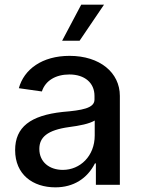

<svg xmlns="http://www.w3.org/2000/svg" viewBox="-20 -794 607 825"><path d="M218 11C296 11 355 -27 388 -92H392V0H495V-382C495 -482 409 -554 279 -554C161 -554 83 -496 61 -415L160 -401C175 -448 220 -474 278 -474C344 -474 386 -438 386 -382V-366C386 -329 333 -320 249 -313C111 -298 45 -248 45 -149C45 -44 121 11 218 11ZM149 -154C149 -204 183 -235 277 -248C323 -254 363 -262 387 -276V-212C387 -123 324 -64 250 -64C192 -64 149 -98 149 -154ZM247 -619H322L427 -774H329Z"/></svg>

Font: Wafeq Medium
Style: Regular
Weight: 500
Designer: Rasmus Andersson & Azza Alameddine
Foundry: Google & TypeTogether
Version: Version 3.000;January 28, 2025;FontCreator 15.0.0.3014 64-bi